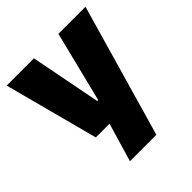

<svg xmlns="http://www.w3.org/2000/svg" viewBox="-184 -613 907 907"><g transform="rotate(-45 269.0 -160.0)"><path d="M347.5 -138 252.5 -97 351 -492.5H532L341 172H164.5L241 -87L325 -21.5H130L5.5 -492.5H187.5L256.5 -138Z"/></g></svg>

Font: Anek Gujarati Medium ExtraBold
Style: Regular
Weight: 800
Version: Version 1.003